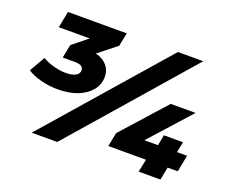

<svg xmlns="http://www.w3.org/2000/svg" viewBox="-114 -884 1277 1068"><g transform="rotate(20 525.0 -350.0)"><path d="M213 -276Q159 -276 109.5 -289.5Q60 -303 32 -323L85 -415Q115 -397 153.5 -387Q192 -377 224 -377Q261 -377 281.5 -388.5Q302 -400 302 -421Q302 -436 289.5 -444Q277 -452 250 -452H179L195 -531L337 -646L349 -603H101L120 -700H468L452 -621L308 -506L253 -541H289Q362 -541 399 -510Q436 -479 436 -430Q436 -385 407.5 -350Q379 -315 329.5 -295.5Q280 -276 213 -276ZM160 0 771 -700H921L311 0ZM586 -76 602 -158 832 -415H979L748 -158L688 -175H1016L997 -76ZM793 0 809 -76 844 -175 856 -238H969L922 0Z"/></g></svg>

Font: Montserrat Thin ExtraBold
Style: Italic
Weight: 800
Italic angle: -11.3°
Version: Version 9.000